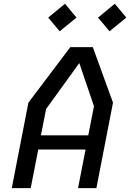

<svg xmlns="http://www.w3.org/2000/svg" viewBox="-20 -974 674 994"><path d="M41 0H139L178 -200H423L384 0H479L565 -442.5L460.5 -730H344L127 -442.5ZM192 -273.5 218.5 -409.5 390.5 -647.5 466.5 -424 437 -273.5ZM229.5 -883 289 -812 376 -883 316.5 -954.5ZM487.5 -883 547 -812 634 -883 574.5 -954.5Z"/></svg>

Font: Monaspace Krypton
Style: Italic
Weight: 400
Italic angle: -11°
Designer: Riley Cran & the Lettermatic Team
Foundry: Lettermatic
Version: Version 1.101 (Monaspace Krypton)